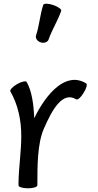

<svg xmlns="http://www.w3.org/2000/svg" viewBox="-20 -1002 529 1038"><path d="M243 -789C261 -842 293 -890 311 -944C313 -952 294 -966 267 -975C241 -984 217 -984 214 -976C196 -922 193 -865 175 -811C170 -796 181 -779 200 -773C219 -767 238 -774 243 -789ZM182 0C182 -104 182 -226 217 -306C260 -405 317 -511 392 -465C400 -460 418 -476 432 -500C447 -523 453 -546 446 -551C339 -617 233 -502 165 -363C162 -436 153 -508 124 -559C120 -566 96 -561 72 -547C48 -533 32 -516 36 -508C78 -435 95 -351 95 -267C95 -181 81 -97 80 -11C80 -11 80 -10 80 -9C80 -9 80 -8 80 -6C80 -6 80 -5 80 -4C80 -3 80 -1 80 0C80 9 103 16 131 16C159 16 182 9 182 0Z"/></svg>

Font: Nupuram Medium
Style: Regular
Weight: 500
Designer: Santhosh Thottingal (santhosh.thottingal@gmail.com)
Foundry: SMC
Version: Version 1.000